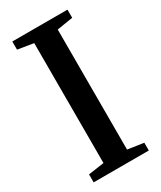

<svg xmlns="http://www.w3.org/2000/svg" viewBox="-189 -810 736 877"><g transform="rotate(-30 179.0 -371.5)"><path d="M116.5 -54V-686.5L33.5 -700V-743H324.5V-700L240.5 -686.5V-53.5L324.5 -41V0H33.5V-42Z"/></g></svg>

Font: Merriweather 60pt SemiBold
Style: Regular
Weight: 600
Version: Version 2.100